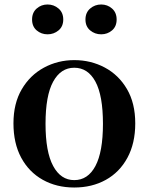

<svg xmlns="http://www.w3.org/2000/svg" viewBox="-20 -820 663 856"><path d="M311 16Q232 16 170.5 -18.5Q109 -53 74.5 -117Q40 -181 40 -270Q40 -359 77 -422Q114 -485 176 -518.5Q238 -552 311 -552Q385 -552 447 -519Q509 -486 546 -423Q583 -360 583 -270Q583 -181 548 -116.5Q513 -52 451.5 -18Q390 16 311 16ZM311 -17Q372 -17 405.5 -80Q439 -143 439 -268Q439 -394 405.5 -456Q372 -518 311 -518Q251 -518 217 -456Q183 -394 183 -268Q183 -143 217 -80Q251 -17 311 -17ZM192 -667Q164 -667 143.5 -684.5Q123 -702 123 -733Q123 -764 143.5 -782Q164 -800 192 -800Q220 -800 241 -782Q262 -764 262 -733Q262 -702 241 -684.5Q220 -667 192 -667ZM431 -667Q403 -667 382 -684.5Q361 -702 361 -733Q361 -764 382 -782Q403 -800 431 -800Q459 -800 479.5 -782Q500 -764 500 -733Q500 -702 479.5 -684.5Q459 -667 431 -667Z"/></svg>

Font: Noto Serif TC ExtraLight
Style: Bold
Weight: 700
Version: Version 2.002-H1;hotconv 1.1.0;makeotfexe 2.6.0